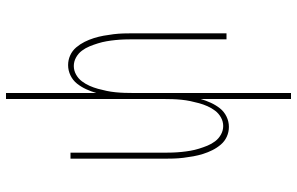

<svg xmlns="http://www.w3.org/2000/svg" viewBox="-195 -580 990 640"><g transform="rotate(-90 300.0 -260.0)"><path d="M290 215V-86Q285 -69 277.5 -52.5Q270 -36 259 -22Q248 -8 231.5 0Q215 8 197 8Q180 8 164.5 1Q149 -6 138 -19Q127 -32 119.5 -47Q112 -62 107 -78Q102 -94 99 -110.5Q96 -127 94 -143.5Q92 -160 91.5 -176.5Q91 -193 91 -210V-520H111V-210Q111 -195 111.5 -180Q112 -165 113.5 -150Q115 -135 117.5 -120.5Q120 -106 124.5 -91.5Q129 -77 134.5 -63.5Q140 -50 149 -38Q158 -26 171.5 -18.5Q185 -11 200 -11Q215 -11 228.5 -18.5Q242 -26 251 -38Q260 -50 266 -63.5Q272 -77 276 -91.5Q280 -106 283 -120.5Q286 -135 287.5 -150Q289 -165 289.5 -180Q290 -195 290 -210V-735H310V-434Q315 -451 322.5 -467.5Q330 -484 341 -498Q352 -512 368.5 -520Q385 -528 403 -528Q420 -528 435.5 -521Q451 -514 462 -501Q473 -488 480.5 -473Q488 -458 493 -442Q498 -426 501 -409.5Q504 -393 506 -376.5Q508 -360 508.5 -343.5Q509 -327 509 -310V0H489V-310Q489 -325 488.5 -340Q488 -355 486.5 -370Q485 -385 482.5 -399.5Q480 -414 475.5 -428.5Q471 -443 465.5 -456.5Q460 -470 451 -482Q442 -494 428.5 -501.5Q415 -509 400 -509Q385 -509 371.5 -501.5Q358 -494 349 -482Q340 -470 334 -456.5Q328 -443 324 -428.5Q320 -414 317 -399.5Q314 -385 312.5 -370Q311 -355 310.5 -340Q310 -325 310 -310V215Z"/></g></svg>

Font: Iosevka Thin Extended
Style: Regular
Weight: 100
Width: 7
Monospace: yes
Designer: Belleve Invis
Foundry: Belleve Invis
Version: Version 32.5.0; ttfautohint (v1.8.4)